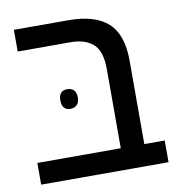

<svg xmlns="http://www.w3.org/2000/svg" viewBox="-70 -658 683 723"><g transform="rotate(-10 271.0 -296.0)"><path d="M30 0V-83H349V-385Q349 -455 318 -482Q287 -509 232 -509H30V-592H238Q340 -592 389.5 -547Q439 -502 439 -403V-83H517V0ZM156 -300Q156 -337 189 -337Q204 -337 213.5 -328Q223 -319 223 -300Q223 -281 213.5 -271.5Q204 -262 189 -262Q156 -262 156 -300Z"/></g></svg>

Font: Go Noto Kurrent-Regular
Style: Regular
Weight: 400
Designer: Monotype Design Team
Foundry: Monotype Imaging Inc.
Version: Version 2.012; ttfautohint (v1.8.4.7-5d5b)